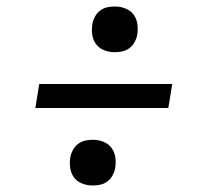

<svg xmlns="http://www.w3.org/2000/svg" viewBox="-20 -636 640 592"><path d="M334 -475Q317 -475 301.5 -481Q286 -487 276.5 -499.5Q267 -512 264.5 -528.5Q262 -545 265 -563Q267 -574 273 -585Q279 -596 289 -603.5Q299 -611 310.5 -613.5Q322 -616 334 -616Q351 -616 366.5 -610Q382 -604 391.5 -591.5Q401 -579 403.5 -562Q406 -545 403 -528Q401 -517 395 -506Q389 -495 379 -487.5Q369 -480 357 -477.5Q345 -475 334 -475ZM89 -303 101 -377H511L499 -303ZM266 -64Q249 -64 233.5 -70Q218 -76 208.5 -88.5Q199 -101 196.5 -118Q194 -135 197 -152Q199 -163 205 -174Q211 -185 221 -192.5Q231 -200 242.5 -202.5Q254 -205 266 -205Q283 -205 298.5 -199Q314 -193 323.5 -180.5Q333 -168 335.5 -151.5Q338 -135 335 -117Q333 -106 327 -95Q321 -84 311 -76.5Q301 -69 289 -66.5Q277 -64 266 -64Z"/></svg>

Font: Iosevka Curly Slab ExObl
Style: Regular
Weight: 400
Width: 7
Italic angle: -9°
Monospace: yes
Designer: Belleve Invis
Foundry: Belleve Invis
Version: Version 11.1.0; ttfautohint (v1.8.3)